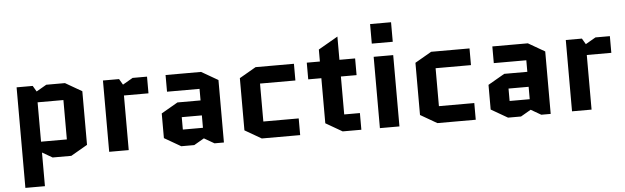

<svg xmlns="http://www.w3.org/2000/svg" viewBox="-54 -935 4367 1341"><g transform="rotate(-5 2129.5 -265.0)"><path d="M414 5H283L212 -36V200H75V-505H188L212 -464L283 -505H414L530 -438V-62ZM212 -388V-112H393V-388Z M989 -383H817V0H680V-500H793L817 -459L888 -500H989Z M1206 -197V-110H1347V-197ZM1185 5 1069 -62V-235L1185 -302H1347V-383H1119V-500H1368L1484 -433V5H1418L1347 -36L1276 5Z M1771 -383V-117H2019V0H1750L1634 -67V-433L1750 -500H2019V-383Z M2109 -383V-500H2201V-584L2338 -663V-500H2448V-383H2338V-117H2448V0H2317L2201 -67V-383Z M2715 -500V0H2578V-500ZM2573 -593V-730H2720V-593Z M3002 -383V-117H3250V0H2981L2865 -67V-433L2981 -500H3250V-383Z M3497 -197V-110H3638V-197ZM3476 5 3360 -62V-235L3476 -302H3638V-383H3410V-500H3659L3775 -433V5H3709L3638 -36L3567 5Z M4234 -383H4062V0H3925V-500H4038L4062 -459L4133 -500H4234Z"/></g></svg>

Font: Quantico
Style: Bold
Weight: 700
Designer: Matt Desmond
Foundry: MADtype
Version: Version 2.002